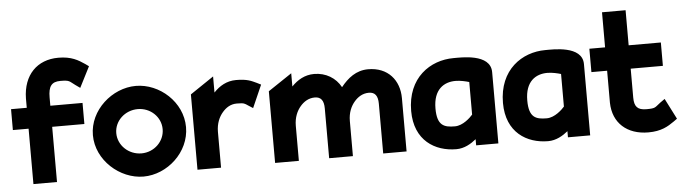

<svg xmlns="http://www.w3.org/2000/svg" viewBox="-44 -815 3561 998"><g transform="rotate(-5 1737.0 -316.0)"><path d="M14 -289H96V0H219V-288H387V-398H219V-441C219 -499 236 -522 282 -522C332 -522 327 -516 358 -494L382 -477L437 -585L419 -598C385 -621 350 -643 282 -643C171 -643 98 -569 96 -447V-398H14Z M426 -226C426 -95 547 11 670 11C794 11 912 -95 912 -226C912 -357 794 -462 670 -462C547 -462 426 -357 426 -226ZM548 -226C548 -290 603 -341 670 -341C736 -341 790 -290 790 -226C790 -162 736 -110 670 -110C603 -110 548 -162 548 -226Z M952 0H1075V-187C1075 -230 1090 -264 1110 -287C1128 -308 1152 -325 1185 -325C1225 -325 1226 -321 1243 -310L1268 -294L1320 -412L1298 -423C1272 -435 1251 -447 1192 -447C1143 -447 1105 -424 1075 -392V-476L952 -393Z M1357 0H1481V-183C1481 -226 1496 -260 1516 -283C1534 -304 1559 -321 1592 -321C1624 -321 1639 -301 1639 -260V0H1763V-183C1763 -227 1778 -260 1798 -283C1816 -304 1841 -321 1874 -321C1906 -321 1921 -301 1921 -260V0H2043V-278C2043 -372 1984 -443 1881 -443C1818 -443 1774 -407 1738 -362C1711 -412 1660 -443 1599 -443C1550 -443 1512 -420 1481 -388V-457L1357 -374Z M2085 -207C2085 -53 2191 11 2302 11C2344 11 2379 -10 2406 -32V0H2522V-372C2522 -470 2366 -462 2328 -462C2207 -462 2085 -381 2085 -207ZM2212 -209C2212 -309 2268 -343 2328 -343C2354 -343 2382 -336 2399 -331V-161C2386 -146 2347 -108 2305 -108C2249 -108 2212 -119 2212 -209Z M2564 -207C2564 -53 2670 11 2781 11C2823 11 2858 -10 2885 -32V0H3001V-372C3001 -470 2845 -462 2807 -462C2686 -462 2564 -381 2564 -207ZM2691 -209C2691 -309 2747 -343 2807 -343C2833 -343 2861 -336 2878 -331V-161C2865 -146 2826 -108 2784 -108C2728 -108 2691 -119 2691 -209Z M3036 -327H3118V-160C3120 -54 3193 11 3304 11C3372 11 3407 -11 3440 -34L3458 -47L3403 -155L3379 -138C3348 -115 3354 -110 3304 -110C3258 -110 3241 -129 3241 -176V-327H3409V-449H3241V-632H3118V-449H3036Z"/></g></svg>

Font: Charger Sport
Style: UltNrw
Weight: 1000
Designer: Jasper
Foundry: Cannot Into Space Fonts
Version: Version 1.1